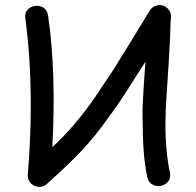

<svg xmlns="http://www.w3.org/2000/svg" viewBox="-20 -737 780 763"><path d="M163 -3Q226 -59 281 -114Q337 -170 387 -237Q437 -304 473 -359L558 -492Q554 -437 551.5 -399.5Q549 -362 547.5 -331.5Q546 -301 546.5 -268.5Q547 -236 548 -191Q551 -100 565 -34Q570 -12 586 -3.5Q602 5 619.5 1.5Q637 -2 648.5 -16Q660 -30 655 -52Q646 -95 641.5 -146Q637 -197 637.5 -248Q638 -299 641 -342L651 -498Q657 -591 658 -654V-657Q662 -672 657 -686.5Q652 -701 638 -710Q622 -720 603.5 -715.5Q585 -711 575 -695L505 -580L430 -459L360 -354Q318 -293 276 -244Q234 -195 188 -152Q204 -450 171 -676Q167 -698 152 -707Q137 -716 119 -713.5Q101 -711 89 -697.5Q77 -684 81 -662Q94 -563 99 -458.5Q104 -354 101.5 -250.5Q99 -147 91 -52V-50Q87 -30 99 -13Q110 2 129 5Q148 8 163 -3Z"/></svg>

Font: Balsamiq Sans
Style: Regular
Weight: 400
Designer: Michael Angeles
Foundry: Balsamiq SRL
Version: Version 1.020; ttfautohint (v1.8.4.7-5d5b);gftools[0.9.26]